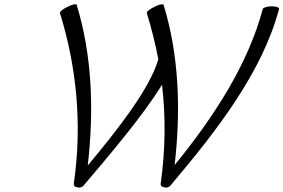

<svg xmlns="http://www.w3.org/2000/svg" viewBox="-20 -841 1305 884"><path d="M365 13C485 -128 641 -312 726 -451C743 -305 742 -153 720 3C718 13 724 20 735 21C745 25 758 22 765 13C979 -240 1187 -508 1265 -800C1267 -806 1252 -812 1231 -812C1211 -812 1192 -806 1190 -800C1122 -545 966 -304 784 -81C814 -340 803 -592 733 -819C731 -824 713 -821 692 -810C670 -800 654 -787 656 -781C677 -712 695 -641 709 -568C669 -431 521 -243 384 -79C414 -339 403 -591 333 -819C331 -824 313 -821 292 -810C270 -800 254 -787 256 -781C331 -539 360 -275 320 3C318 13 324 20 335 21C345 25 358 22 365 13Z"/></svg>

Font: Nupuram Light Oblique
Style: Regular
Weight: 300
Designer: Santhosh Thottingal (santhosh.thottingal@gmail.com)
Foundry: SMC
Version: Version 1.000